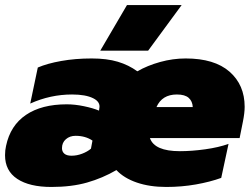

<svg xmlns="http://www.w3.org/2000/svg" viewBox="-32 -727 1002 762"><path d="M472 -707H689L556 -526H366ZM-12 -111Q-12 -131 -8 -148Q9 -229 71 -271Q133 -313 233 -313Q265 -313 301 -305.5Q337 -298 361 -288L362 -296Q368 -322 338 -337Q308 -352 254 -352Q168 -352 88 -316L118 -459Q155 -475 211 -485Q267 -495 332 -495Q392 -495 435.5 -482Q479 -469 513 -444Q553 -467 603.5 -481Q654 -495 705 -495Q819 -495 879 -442.5Q939 -390 939 -303Q939 -279 932 -244L919 -179H563Q581 -127 682 -127Q729 -127 782.5 -134.5Q836 -142 875 -156L846 -21Q802 -5 745.5 5Q689 15 628 15Q562 15 511 -2.5Q460 -20 430 -52Q375 -20 313.5 -2.5Q252 15 172 15Q85 15 36.5 -17Q-12 -49 -12 -111ZM733 -302Q732 -325 717 -338.5Q702 -352 670 -352Q611 -352 589 -302ZM329 -137 335 -169Q307 -188 268 -188Q245 -188 229.5 -174.5Q214 -161 214 -139Q214 -125 223.5 -117Q233 -109 252 -109Q273 -109 294 -117Q315 -125 329 -137Z"/></svg>

Font: Prompt Black
Style: Italic
Weight: 900
Italic angle: -12°
Designer: Katatrad Team
Foundry: CadsonDemak
Version: Version 1.001